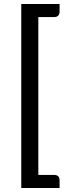

<svg xmlns="http://www.w3.org/2000/svg" viewBox="-20 -789 368 957"><path d="M277 148H86V-769H277V-730Q277 -718 270 -711Q263 -704 251 -704H171V83H251Q263 83 270 89.5Q277 96 277 109Z"/></svg>

Font: Aleo Medium
Style: Regular
Weight: 500
Designer: Alessio Laiso
Foundry: Alessio Laiso
Version: Version 2.001;gftools[0.9.29]